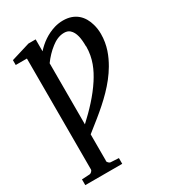

<svg xmlns="http://www.w3.org/2000/svg" viewBox="-215 -800 1012 1130"><g transform="rotate(-30 291.5 -235.5)"><path d="M438 -488C438 -406 408 -343 372 -287C326 -216 266 -153 202 -94V-509C223 -538 250 -567 278 -588C300 -605 329 -622 364 -622C380 -622 393 -618 403 -609C430 -585 437 -541 437 -490ZM202 153V-26C228 -46 254 -67 281 -89C361 -154 441 -227 494 -318C524 -370 550 -431 550 -508C550 -531 547 -553 541 -574C523 -639 478 -688 395 -688C375 -688 356 -685 338 -680C281 -663 236 -630 201 -591V-672H152L24 -633V-600H100V154C100 163 87 175 78 175L25 178V217H276V178L222 175C213 175 201 163 201 154Z"/></g></svg>

Font: Veleka
Style: Regular
Weight: 400
Designer: Stefan Peev, Context Ltd, 2016; SIL International, 1997-2014.
Foundry: Stefan Peev, Context Ltd, 2016
Version: Version 1.000